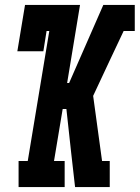

<svg xmlns="http://www.w3.org/2000/svg" viewBox="-20 -755 564 775"><path d="M55 0V-105H92L179 -630H168L155 -548H50L81 -735H303L251 -420H259L397 -735H504L490 -653Q456 -581 422.5 -510Q389 -439 356 -368L392 -105L396 -82L382 0H283L267 -141L248 -315H233L198 -105H241V0ZM479 -630 490 -653 504 -735H524V-630ZM382 0 396 -82 392 -105H423V0Z"/></svg>

Font: Iosevka Slab Extrabold Oblique
Style: Regular
Weight: 800
Italic angle: -9°
Monospace: yes
Designer: Belleve Invis
Foundry: Belleve Invis
Version: Version 11.1.1; ttfautohint (v1.8.3)